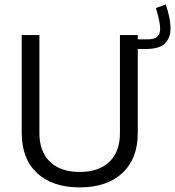

<svg xmlns="http://www.w3.org/2000/svg" viewBox="-20 -833 783 859"><path d="M721.8 -813.4 677.5 -797.2Q683.1 -778.9 687.3 -762.3Q691.4 -745.6 693.9 -731.1Q696.5 -716.6 696.5 -704.1Q696.5 -682 684.1 -669.5Q671.8 -656.9 639.3 -656.9H564.6V-613.9H634.4Q692.6 -613.9 717.7 -638.6Q742.8 -663.3 742.8 -703.6Q742.8 -730.7 737.1 -757.3Q731.4 -783.9 721.8 -813.4ZM516.6 -676.2V-237.4Q516.6 -182.7 495.6 -143.9Q474.6 -105 434.4 -84.4Q394.2 -63.8 336.5 -63.8Q279.2 -63.8 238.8 -84.4Q198.5 -105 177.4 -143.9Q156.3 -182.7 156.3 -237.4V-676.2H77.1V-238.6Q77.1 -122.7 145.8 -58.7Q214.6 5.4 336.5 5.4Q458.3 5.4 527.3 -58.7Q596.4 -122.7 596.4 -238.6V-676.2Z"/></svg>

Font: Estedad VF
Style: Regular
Weight: 100
Designer: Amin Abedi
Version: Version 7.3